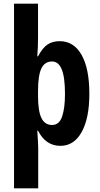

<svg xmlns="http://www.w3.org/2000/svg" viewBox="-20 -780 540 1040"><path d="M464 -272Q464 -140 422.5 -65Q381 10 307 10Q228 10 186 -72H182Q184 -41 185.5 -17.5Q187 6 187 21V240H56V-760H186V-575Q186 -550 185 -525Q184 -500 182 -475H186Q212 -523 239 -540Q266 -557 303 -557Q380 -557 422 -482.5Q464 -408 464 -272ZM332 -271Q332 -361 314.5 -404Q297 -447 262 -447Q222 -447 204 -409Q186 -371 186 -287V-260Q186 -178 204.5 -140.5Q223 -103 262 -103Q301 -103 316.5 -149Q332 -195 332 -271Z"/></svg>

Font: Noto Sans Armenian ExtraCondensed
Style: Bold
Weight: 700
Width: 2
Designer: Monotype Design Team
Foundry: Monotype Imaging Inc.
Version: Version 2.008; ttfautohint (v1.8.4.7-5d5b)